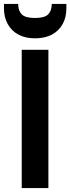

<svg xmlns="http://www.w3.org/2000/svg" viewBox="-42 -952 356 972"><path d="M294 -910Q294 -863 274.5 -829Q255 -795 220 -776.5Q185 -758 135 -758Q87 -758 52 -776.5Q17 -795 -2.5 -829.5Q-22 -864 -22 -911V-932H50Q50 -898 68 -879.5Q86 -861 135 -861Q184 -861 202 -879.5Q220 -898 220 -932H294ZM68 -700H203V0H68Z"/></svg>

Font: Albert Sans
Style: Bold
Weight: 700
Designer: Andreas Rasmussen
Foundry: a.Foundry
Version: Version 1.025